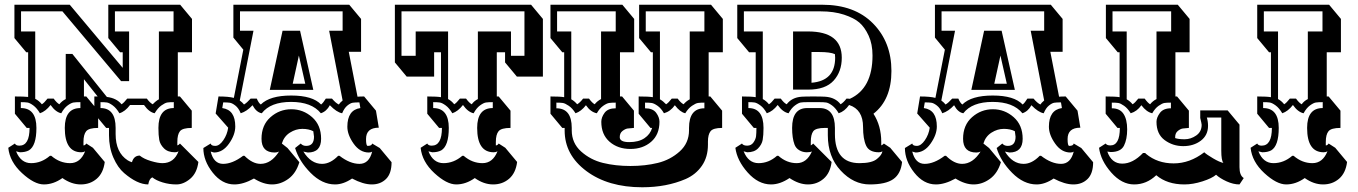

<svg xmlns="http://www.w3.org/2000/svg" viewBox="-20 -720 5744 812"><path d="M624 30Q611 36 607 60Q561 60 505 12Q478 -11 459.5 -53.5Q441 -96 441 -148V-179H429L395 -220V-179Q356 -179 344.5 -165Q333 -151 333 -120V-105Q340 -105 345 -113L373 -95L423 -35Q417 12 389 36Q361 60 321.5 60Q282 60 244 33Q206 60 165.5 60Q125 60 73 12Q21 -36 15 -95L43 -113Q47 -104 62 -104Q105 -104 105 -179H93L43 -239V-312Q83 -312 99 -310V-499H91L41 -559V-700H275L499 -433V-499H488L438 -559V-700H742L792 -640V-499H732V-312H741L791 -252V-179Q752 -179 741 -165Q730 -151 730 -120V-105Q737 -107 741 -113L819 -35Q813 12 784.5 36Q756 60 726 60Q696 60 668 51.5Q640 43 624 30ZM157 -279Q167 -285 181 -303H207Q220 -285 231 -279Q242 -293 258 -301V-492H286L432 -310Q473 -305 494 -279Q504 -285 518 -303H601Q614 -285 626 -279Q639 -293 652 -300V-587H714V-672H466V-587H526V-377H492L244 -672H69V-587H129V-302Q145 -294 157 -279ZM667 -30Q716 -30 735 -80Q729 -76 720 -76Q690 -76 673.5 -92.5Q657 -109 653.5 -128.5Q650 -148 650 -179Q650 -263 715 -263V-288Q697 -288 687.5 -286.5Q678 -285 662.5 -274Q647 -263 634 -241Q610 -246 589 -276H530Q509 -248 485 -241Q472 -263 457 -274Q442 -285 432.5 -286.5Q423 -288 405 -288V-263Q469 -263 469 -179V-153Q469 -75 520 -42Q530 -36 538 -34Q546 -62 571 -62Q588 -48 618 -39Q648 -30 667 -30ZM197 -61Q233 -30 276.5 -30Q320 -30 340 -80Q333 -76 324 -76Q254 -76 254 -179Q254 -263 320 -263V-288Q301 -288 291 -286.5Q281 -285 266 -274Q251 -263 239 -241Q215 -246 194 -276Q173 -249 149 -241Q136 -263 121 -274Q106 -285 96 -286.5Q86 -288 68 -288V-263Q134 -263 134 -179Q134 -103 102 -84Q87 -76 64 -76L48 -80Q68 -30 111.5 -30Q155 -30 191 -61ZM335 -312H345L379 -271V-312H393L335 -385Z M967 -700H1457L1507 -640V-501H1455L1492 -311Q1501 -312 1520 -312L1570 -252L1582 -180Q1528 -180 1528 -132Q1528 -103 1535 -103Q1552 -103 1554 -113L1586 -94L1636 -34Q1636 14 1612.5 37Q1589 60 1552.5 60Q1516 60 1469 35Q1432 60 1397 60Q1342 60 1293.5 11Q1245 -38 1228 -94L1252 -113Q1260 -103 1275 -103Q1308 -103 1308 -142L1305 -165Q1286 -175 1258.5 -175Q1231 -175 1206 -159Q1181 -143 1172 -113L1196 -94L1246 -34Q1232 13 1199.5 36.5Q1167 60 1130.5 60Q1094 60 1054 35Q1009 60 971 60Q919 60 879.5 10Q840 -40 840 -94L871 -113Q873 -103 890.5 -103Q908 -103 924.5 -127Q941 -151 945 -180L892 -240L904 -312Q947 -312 969 -306L1009 -510L967 -561ZM1338 -278Q1347 -285 1358 -303H1384Q1400 -284 1413 -278Q1417 -285 1429 -295L1372 -590H1429V-672H995V-590H1052L994 -295Q1006 -286 1012 -278Q1024 -285 1040 -303H1066Q1074 -284 1083 -278Q1121 -316 1211.5 -316Q1302 -316 1338 -278ZM1416 -61Q1460 -27 1500.5 -27Q1541 -27 1554 -79Q1549 -75 1540 -75Q1502 -75 1475.5 -112.5Q1449 -150 1449 -184Q1449 -255 1504 -263L1500 -287Q1481 -287 1471.5 -285.5Q1462 -284 1449 -273.5Q1436 -263 1427 -241Q1404 -245 1375 -275Q1368 -262 1358.5 -253.5Q1349 -245 1337 -241Q1298 -289 1211 -289Q1124 -289 1087 -241Q1064 -245 1048 -275Q1024 -249 998 -241Q989 -263 975.5 -273.5Q962 -284 952 -285.5Q942 -287 924 -287L920 -263Q948 -259 961.5 -239.5Q975 -220 975 -185Q975 -150 948.5 -112.5Q922 -75 885 -75L871 -79Q884 -27 923.5 -27Q963 -27 1008 -61H1014Q1048 -27 1082 -27Q1127 -27 1160 -79Q1152 -75 1142 -75Q1086 -75 1086 -133Q1086 -191 1124 -224.5Q1162 -258 1212 -258Q1262 -258 1300 -224.5Q1338 -191 1338 -133Q1338 -75 1282 -75L1263 -79Q1295 -27 1342 -27Q1377 -27 1410 -61ZM1121 -340 1175 -590H1249L1305 -340ZM1244 -485 1218 -366H1271Z M2081 -499V-312H2089L2139 -252V-179Q2100 -179 2088.5 -165Q2077 -151 2077 -120V-105Q2084 -105 2089 -113L2117 -95L2167 -35Q2161 12 2133 36Q2105 60 2065.5 60Q2026 60 1988 33Q1950 60 1909.5 60Q1869 60 1817 12Q1765 -36 1759 -95L1787 -113Q1791 -104 1806 -104Q1849 -104 1849 -179H1837L1787 -239V-312Q1828 -312 1845 -309V-499H1816V-396H1700L1650 -456V-700H2226L2276 -640V-396H2166L2116 -456V-499ZM1901 -279Q1911 -285 1925 -303H1951Q1964 -285 1975 -279Q1985 -293 2001 -301V-587H2141V-484H2198V-672H1678V-484H1738V-587H1875V-301Q1889 -294 1901 -279ZM1941 -61Q1977 -30 2020.5 -30Q2064 -30 2084 -80Q2077 -76 2068 -76Q1998 -76 1998 -179Q1998 -263 2064 -263V-288Q2045 -288 2035 -286.5Q2025 -285 2010 -274Q1995 -263 1983 -241Q1959 -246 1938 -276Q1917 -249 1893 -241Q1880 -263 1865 -274Q1850 -285 1840 -286.5Q1830 -288 1812 -288V-263Q1878 -263 1878 -179Q1878 -103 1846 -84Q1831 -76 1808 -76L1792 -80Q1812 -30 1855.5 -30Q1899 -30 1935 -61Z M3037 -499H2977V-312H2984L3034 -252V-179Q2996 -179 2985 -165Q2974 -151 2974 -121V-108Q2974 -56 2948.5 -19Q2923 18 2880 37Q2799 72 2696 72Q2552 72 2460 3.5Q2368 -65 2368 -168V-179H2358L2308 -239V-312Q2349 -312 2366 -309V-499H2358L2308 -559V-700H2612L2662 -640V-499H2602V-312H2611L2661 -252V-179Q2644 -178 2634 -176.5Q2624 -175 2612.5 -166Q2601 -157 2601 -140Q2601 -119 2641 -119Q2681 -119 2705.5 -135.5Q2730 -152 2738 -179H2731L2681 -239V-312Q2724 -312 2741 -309V-499H2733L2683 -559V-700H2987L3037 -640ZM2894 -169V-179Q2894 -262 2959 -262V-286Q2941 -286 2931.5 -284.5Q2922 -283 2906.5 -272.5Q2891 -262 2878 -241Q2856 -246 2834 -275Q2816 -249 2788 -241Q2776 -262 2761 -272.5Q2746 -283 2736 -284.5Q2726 -286 2708 -286V-262Q2741 -262 2755 -243Q2769 -224 2769 -205Q2769 -151 2734 -120.5Q2699 -90 2646 -90Q2593 -90 2558 -120.5Q2523 -151 2523 -205Q2523 -224 2537 -243Q2551 -262 2584 -262V-286Q2566 -286 2556 -284.5Q2546 -283 2531 -272.5Q2516 -262 2504 -241Q2478 -246 2458 -275Q2438 -249 2414 -241Q2401 -262 2385.5 -272.5Q2370 -283 2360.5 -284.5Q2351 -286 2333 -286V-262Q2398 -262 2398 -179V-169Q2398 -115 2437.5 -79.5Q2477 -44 2530 -31Q2583 -18 2646 -18Q2709 -18 2762 -31Q2815 -44 2854.5 -79.5Q2894 -115 2894 -169ZM2797 -279Q2807 -285 2821 -303H2846Q2859 -285 2871 -279Q2882 -292 2897 -300V-587H2959V-672H2711V-587H2771V-300Q2785 -292 2797 -279ZM2421 -279Q2433 -286 2446 -303H2471Q2484 -285 2495 -279Q2506 -293 2522 -301V-587H2584V-672H2336V-587H2396V-300Q2409 -293 2421 -279Z M3481 -179H3469Q3430 -179 3419.5 -165Q3409 -151 3409 -120V-105Q3415 -108 3419 -113L3497 -35Q3491 12 3463 36Q3435 60 3397 60Q3359 60 3319 33Q3279 60 3241 60Q3187 60 3142 9.5Q3097 -41 3090 -95L3118 -113Q3123 -104 3140 -104Q3157 -104 3166.5 -117.5Q3176 -131 3177.5 -144Q3179 -157 3179 -179H3168L3118 -239V-312Q3159 -312 3176 -309V-499H3148L3098 -559V-700H3457Q3594 -700 3672 -621Q3750 -542 3750 -420Q3750 -298 3674 -239Q3707 -188 3707 -119V-105Q3714 -108 3718 -113L3745 -95L3795 -35Q3790 15 3758 37.5Q3726 60 3658 60Q3590 60 3535.5 1.5Q3481 -57 3481 -148ZM3535 -279Q3547 -286 3560 -303Q3570 -303 3574 -302Q3670 -346 3670 -485Q3670 -534 3653.5 -569.5Q3637 -605 3614.5 -624.5Q3592 -644 3549.5 -658Q3507 -672 3450 -672H3126V-587H3206V-301Q3221 -293 3232 -279Q3242 -285 3256 -303H3282Q3295 -285 3307 -279Q3329 -308 3370 -311Q3385 -312 3419.5 -312Q3454 -312 3470 -311Q3513 -308 3535 -279ZM3394 -288Q3376 -288 3366.5 -286.5Q3357 -285 3342 -274Q3327 -263 3315 -241Q3290 -246 3269 -276Q3248 -249 3223 -241Q3211 -263 3196 -274Q3181 -285 3171.5 -286.5Q3162 -288 3145 -288V-263Q3209 -263 3209 -179Q3209 -148 3205.5 -128.5Q3202 -109 3186 -92.5Q3170 -76 3140 -76L3125 -80Q3145 -30 3188 -30Q3231 -30 3266 -61H3272Q3307 -30 3349.5 -30Q3392 -30 3414 -80Q3409 -76 3392 -76Q3375 -76 3360.5 -84.5Q3346 -93 3340 -109Q3330 -136 3330 -179Q3330 -263 3394 -263H3446Q3511 -263 3511 -179V-153Q3511 -30 3615 -30Q3668 -30 3689 -48Q3709 -64 3712 -80Q3706 -76 3697 -76Q3656 -76 3643 -104Q3630 -132 3630 -183Q3630 -257 3571 -276Q3552 -249 3527 -241Q3514 -263 3499 -274Q3484 -285 3474 -286.5Q3464 -288 3446 -288ZM3334 -587H3397Q3540 -587 3540 -476Q3540 -417 3505.5 -379Q3471 -341 3398 -341H3334ZM3444 -500H3412V-370Q3512 -378 3512 -476L3511 -491Q3492 -500 3444 -500Z M3934 -700H4424L4474 -640V-501H4422L4459 -311Q4468 -312 4487 -312L4537 -252L4549 -180Q4495 -180 4495 -132Q4495 -103 4502 -103Q4519 -103 4521 -113L4553 -94L4603 -34Q4603 14 4579.5 37Q4556 60 4519.5 60Q4483 60 4436 35Q4399 60 4364 60Q4309 60 4260.5 11Q4212 -38 4195 -94L4219 -113Q4227 -103 4242 -103Q4275 -103 4275 -142L4272 -165Q4253 -175 4225.5 -175Q4198 -175 4173 -159Q4148 -143 4139 -113L4163 -94L4213 -34Q4199 13 4166.5 36.5Q4134 60 4097.5 60Q4061 60 4021 35Q3976 60 3938 60Q3886 60 3846.5 10Q3807 -40 3807 -94L3838 -113Q3840 -103 3857.5 -103Q3875 -103 3891.5 -127Q3908 -151 3912 -180L3859 -240L3871 -312Q3914 -312 3936 -306L3976 -510L3934 -561ZM4305 -278Q4314 -285 4325 -303H4351Q4367 -284 4380 -278Q4384 -285 4396 -295L4339 -590H4396V-672H3962V-590H4019L3961 -295Q3973 -286 3979 -278Q3991 -285 4007 -303H4033Q4041 -284 4050 -278Q4088 -316 4178.5 -316Q4269 -316 4305 -278ZM4383 -61Q4427 -27 4467.5 -27Q4508 -27 4521 -79Q4516 -75 4507 -75Q4469 -75 4442.5 -112.5Q4416 -150 4416 -184Q4416 -255 4471 -263L4467 -287Q4448 -287 4438.5 -285.5Q4429 -284 4416 -273.5Q4403 -263 4394 -241Q4371 -245 4342 -275Q4335 -262 4325.5 -253.5Q4316 -245 4304 -241Q4265 -289 4178 -289Q4091 -289 4054 -241Q4031 -245 4015 -275Q3991 -249 3965 -241Q3956 -263 3942.5 -273.5Q3929 -284 3919 -285.5Q3909 -287 3891 -287L3887 -263Q3915 -259 3928.5 -239.5Q3942 -220 3942 -185Q3942 -150 3915.5 -112.5Q3889 -75 3852 -75L3838 -79Q3851 -27 3890.5 -27Q3930 -27 3975 -61H3981Q4015 -27 4049 -27Q4094 -27 4127 -79Q4119 -75 4109 -75Q4053 -75 4053 -133Q4053 -191 4091 -224.5Q4129 -258 4179 -258Q4229 -258 4267 -224.5Q4305 -191 4305 -133Q4305 -75 4249 -75L4230 -79Q4262 -27 4309 -27Q4344 -27 4377 -61ZM4088 -340 4142 -590H4216L4272 -340ZM4211 -485 4185 -366H4238Z M5011 -499H4951V-312H4958L5008 -252V-179Q4992 -178 4982 -176.5Q4972 -175 4961 -166Q4950 -157 4950 -140V-136Q4964 -131 4990 -131Q5016 -131 5039 -147Q5062 -163 5062 -192Q5062 -197 5056 -221V-253H5172L5222 -193V-13Q5222 22 5240 33L5222 60Q5196 60 5167.5 47Q5139 34 5123 19Q5106 34 5065.5 47Q5025 60 4989 60Q4916 60 4870 21Q4829 60 4776.5 60Q4724 60 4679.5 9.5Q4635 -41 4628 -95L4656 -113Q4661 -105 4676 -105Q4716 -105 4716 -179H4706L4656 -239V-312Q4698 -312 4715 -309V-499H4707L4657 -559V-700H4961L5011 -640ZM5089 -188Q5089 -148 5058.5 -125Q5028 -102 4984 -102Q4940 -102 4905.5 -127.5Q4871 -153 4871 -205Q4871 -223 4885.5 -242.5Q4900 -262 4932 -262V-286Q4914 -286 4904.5 -284.5Q4895 -283 4880 -272.5Q4865 -262 4853 -241Q4829 -246 4807 -275Q4789 -249 4762 -241Q4749 -262 4734 -272.5Q4719 -283 4709.5 -284.5Q4700 -286 4682 -286V-262Q4716 -262 4731.5 -238.5Q4747 -215 4747 -173Q4747 -131 4733.5 -104Q4720 -77 4677 -77L4663 -79Q4681 -28 4726 -28Q4771 -28 4814 -73H4823L4827 -69Q4875 -29 4943.5 -29Q5012 -29 5073 -76Q5082 -67 5110 -50.5Q5138 -34 5154 -31Q5145 -41 5145 -83V-223H5084Q5089 -206 5089 -188ZM4770 -279Q4780 -285 4794 -303H4821Q4834 -285 4844 -279Q4855 -293 4871 -301V-587H4933V-672H4685V-587H4745V-300Q4758 -293 4770 -279Z M5651 -499H5591V-312H5599L5649 -252V-179Q5610 -179 5598.5 -165Q5587 -151 5587 -120V-105Q5594 -105 5599 -113L5627 -95L5677 -35Q5671 12 5643 36Q5615 60 5575.5 60Q5536 60 5498 33Q5460 60 5419.5 60Q5379 60 5327 12Q5275 -36 5269 -95L5297 -113Q5301 -104 5316 -104Q5359 -104 5359 -179H5347L5297 -239V-312Q5338 -312 5355 -309V-499H5347L5297 -559V-700H5601L5651 -640ZM5411 -279Q5421 -285 5435 -303H5461Q5474 -285 5485 -279Q5495 -293 5511 -301V-587H5573V-672H5325V-587H5385V-301Q5399 -294 5411 -279ZM5451 -61Q5487 -30 5530.5 -30Q5574 -30 5594 -80Q5587 -76 5578 -76Q5508 -76 5508 -179Q5508 -263 5574 -263V-288Q5555 -288 5545 -286.5Q5535 -285 5520 -274Q5505 -263 5493 -241Q5469 -246 5448 -276Q5427 -249 5403 -241Q5390 -263 5375 -274Q5360 -285 5350 -286.5Q5340 -288 5322 -288V-263Q5388 -263 5388 -179Q5388 -103 5356 -84Q5341 -76 5318 -76L5302 -80Q5322 -30 5365.5 -30Q5409 -30 5445 -61Z"/></svg>

Font: Ewert
Style: Regular
Weight: 400
Designer: Johan Kallas, Mihkel Virkus
Foundry: Johan Kallas, Mihkel Virkus
Version: Version 1.001